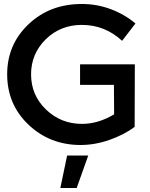

<svg xmlns="http://www.w3.org/2000/svg" viewBox="-20 -723 755 964"><path d="M382 -297H552L553 -149C500 -117 446 -101 392 -101C321 -101 261 -125 211 -173C161 -221 136 -280 136 -350C136 -419 161 -478 210 -526C259 -574 320 -598 391 -598C468 -598 536 -571 593 -518L660 -605C625 -635 584 -659 536 -677C488 -695 440 -703 391 -703C285 -703 196 -670 124 -602C52 -534 16 -450 16 -350C16 -250 51 -166 122 -98C193 -30 281 5 384 5C431 5 479 -3 528 -20C577 -37 620 -59 656 -86L657 -400H382ZM317 58 283 221H365L423 58Z"/></svg>

Font: Argentum Sans
Style: Regular
Weight: 400
Designer: Julieta Ulanovsky
Foundry: Julieta Ulanovsky
Version: Version 5.001;March 29, 2019;FontCreator 11.5.0.2425 64-bit